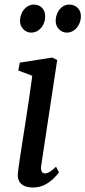

<svg xmlns="http://www.w3.org/2000/svg" viewBox="-20 -822 379 852"><path d="M126.3 10Q104.4 10 88.6 3.2Q72.8 -3.7 65.1 -17.6Q57.4 -31.5 59.3 -52.9Q61.3 -73.2 66.6 -108.2Q71.9 -143.2 78.8 -188.3Q85.8 -233.3 93.8 -283.9Q101.7 -334.4 109.3 -386.2Q116.9 -437.9 123.3 -485.7L61.2 -509.1L67.8 -544.1L211.7 -566.6L233.9 -556L162.9 -87.9Q160 -69.9 165 -61.1Q169.9 -52.4 178.1 -52.4Q188.4 -52.4 200 -59Q211.6 -65.6 228.6 -82.3L241.6 -57.1Q236.8 -49.9 221.5 -33.8Q206.3 -17.7 182.2 -3.9Q158 10 126.3 10ZM117.8 -677.3Q98.4 -677.3 83.2 -692.6Q68.1 -707.8 69 -732.6Q70.1 -751.7 78.2 -767.2Q86.3 -782.8 99.8 -792.2Q113.3 -801.6 130 -801.6Q152.5 -801.6 166.7 -787Q180.9 -772.5 180.4 -748.2Q180.4 -730.2 172.4 -713.8Q164.4 -697.4 150.5 -687.4Q136.5 -677.3 117.8 -677.3ZM276 -677.3Q256.3 -677.3 241.2 -692.9Q226.1 -708.5 227.1 -732.7Q228.2 -750.9 235.9 -766.7Q243.7 -782.4 256.9 -792Q270.2 -801.6 287.6 -801.6Q310.6 -801.6 325.1 -786.5Q339.7 -771.5 338.9 -748.4Q338.7 -730 330.5 -713.8Q322.2 -697.6 308.3 -687.5Q294.3 -677.3 276 -677.3Z"/></svg>

Font: Merriweather Light
Style: Italic
Weight: 300
Italic angle: -7.8°
Designer: Eben Sorkin
Foundry: Eben Sorkin
Version: Version 2.101